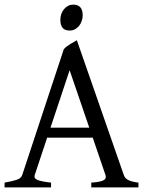

<svg xmlns="http://www.w3.org/2000/svg" viewBox="-20 -819 635 839"><path d="M370.1 -261.2 284.2 -512.2 200.7 -261.2ZM186 -217.3 131.8 -54.2Q127 -39.1 145 -32.2Q163.1 -25.4 203.1 -21V0H0V-21Q33.2 -26.9 52.7 -33.2Q72.3 -39.6 77.1 -54.2L258.8 -604Q270 -616.2 286.6 -626.2Q303.2 -636.2 315.9 -643.1L521 -54.2Q523.4 -47.4 527.8 -42Q532.2 -36.6 539.6 -32.7Q546.9 -28.8 558.1 -25.9Q569.3 -22.9 585 -21V0H378.9V-21Q417 -23.4 431.6 -30.8Q446.3 -38.1 440.9 -54.2L385.3 -217.3ZM341.3 -752.4Q341.3 -738.8 336.9 -726.6Q332.5 -714.4 325 -705.3Q317.4 -696.3 307.1 -690.9Q296.9 -685.5 284.7 -685.5Q262.7 -685.5 253.2 -697.8Q243.7 -710 243.7 -732.4Q243.7 -746.1 248 -758.3Q252.4 -770.5 260.3 -779.5Q268.1 -788.6 278.1 -793.7Q288.1 -798.8 299.8 -798.8Q341.3 -798.8 341.3 -752.4Z"/></svg>

Font: Gentium Unicode
Style: Regular
Weight: 400
Version: Version 1.009